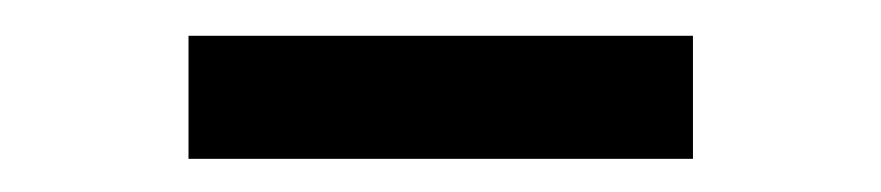

<svg xmlns="http://www.w3.org/2000/svg" viewBox="-20 -742 505 110"><path d="M377 -721.5V-651H88V-721.5Z"/></svg>

Font: Merriweather 36pt
Style: Regular
Weight: 400
Designer: Eben Sorkin
Foundry: Eben Sorkin
Version: Version 2.100